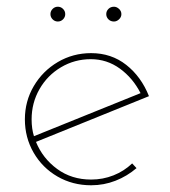

<svg xmlns="http://www.w3.org/2000/svg" viewBox="-20 -545 507 571"><path d="M373 -59 386 -45Q358 -21 323.5 -7.5Q289 6 251 6Q196 6 151 -20Q106 -46 80 -91Q54 -136 54 -190Q54 -244 80.5 -289Q107 -334 152 -360.5Q197 -387 251 -387Q311 -387 355.5 -352Q400 -317 423 -259L87 -123Q107 -74 150 -42.5Q193 -11 251 -11Q286 -11 317.5 -23.5Q349 -36 373 -59ZM74 -190Q74 -162 81 -140L398 -268Q375 -313 336.5 -341Q298 -369 250 -369Q202 -369 161.5 -345Q121 -321 97.5 -280Q74 -239 74 -190ZM152 -525Q161 -525 167.5 -518.5Q174 -512 174 -503Q174 -494 167.5 -487.5Q161 -481 152 -481Q143 -481 136.5 -487.5Q130 -494 130 -503Q130 -512 136.5 -518.5Q143 -525 152 -525ZM319 -525Q327 -525 334 -518.5Q341 -512 341 -503Q341 -494 334 -487.5Q327 -481 319 -481Q309 -481 302.5 -487.5Q296 -494 296 -503Q296 -512 302.5 -518.5Q309 -525 319 -525Z"/></svg>

Font: Josefin Sans Thin
Style: Regular
Weight: 250
Designer: Santiago Orozco
Foundry: Typemade
Version: Version 2.000